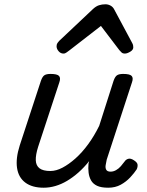

<svg xmlns="http://www.w3.org/2000/svg" viewBox="-20 -860 687 896"><path d="M184 16Q130 16 98 -8Q66 -32 59.5 -76.5Q53 -121 72 -181L171 -483Q178 -503 187.5 -509Q197 -515 216 -515Q247 -515 255.5 -505.5Q264 -496 257 -476L158 -175Q146 -137 147 -112Q148 -87 164.5 -74.5Q181 -62 215 -62Q242 -62 271.5 -77.5Q301 -93 332 -120.5Q363 -148 391.5 -187Q420 -226 443 -273L510 -483Q517 -503 526.5 -509Q536 -515 555 -515Q586 -515 594.5 -505.5Q603 -496 596 -476L478 -115Q475 -102 473 -89Q471 -76 476 -67.5Q481 -59 496 -59Q509 -59 521.5 -66Q534 -73 544 -84.5Q554 -96 562 -107Q568 -116 579 -119Q590 -122 605 -112Q621 -102 622 -91.5Q623 -81 618 -70Q607 -53 588 -32.5Q569 -12 543.5 2Q518 16 485 16Q452 16 433 7Q414 -2 405 -18Q396 -34 393.5 -54Q391 -74 393 -96L396 -108Q372 -78 346 -55Q320 -32 293 -16Q266 0 238.5 8Q211 16 184 16ZM276 -610Q263 -610 253.5 -621Q244 -632 244 -644Q244 -653 248 -659Q252 -665 256 -669L414 -818Q428 -831 442 -835.5Q456 -840 472 -840Q485 -840 496.5 -833.5Q508 -827 514 -814L596 -661Q600 -654 601 -649Q602 -644 602 -639Q602 -627 587.5 -618.5Q573 -610 563 -610Q553 -610 547.5 -615Q542 -620 537 -626L451 -739L304 -625Q298 -621 291 -615.5Q284 -610 276 -610Z"/></svg>

Font: Playwrite MX
Style: Regular
Weight: 400
Designer: Veronika Burian, José Scaglione
Foundry: TypeTogether
Version: Version 1.002